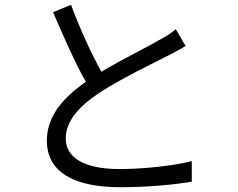

<svg xmlns="http://www.w3.org/2000/svg" viewBox="-20 -761 996 803"><path d="M715 -639C695 -621 675 -609 647 -594C596 -564 493 -514 404 -461C363 -535 315 -638 277 -741L202 -710C246 -607 295 -496 339 -419C238 -348 176 -271 176 -173C176 -32 305 22 483 22C601 22 710 11 782 -1V-87C708 -68 582 -54 479 -54C330 -54 255 -103 255 -182C255 -253 308 -315 396 -373C489 -434 620 -496 684 -529C711 -543 735 -555 756 -569Z"/></svg>

Font: Kinto Sans
Style: Regular
Weight: 400
Designer: Authors: Ryoko NISHIZUKA  (kana & ideographs); Paul D. Hunt (Latin, Greek & Cyrillic); Wenlong ZHANG  (bopomofo); Sandol
Foundry: Adobe Systems Incorporated, ookami Inc.
Version: Version 0.001